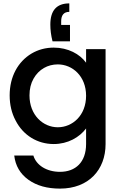

<svg xmlns="http://www.w3.org/2000/svg" viewBox="-20 -841 718 1133"><path d="M72 -130C117 -42 201 9 297 9C381 9 449 -31 488 -83V9C488 116 426 173 334 173C255 173 194 134 177 77H64C71 137 99 185 148 220C197 255 259 272 334 272C503 272 603 161 603 9V-551H488V-471C451 -522 382 -560 297 -560C249 -560 205 -548 166 -525C86 -477 37 -389 37 -278C37 -223 49 -173 72 -130ZM178 -377C209 -432 262 -461 321 -461C408 -461 488 -391 488 -276C488 -160 408 -90 321 -90C234 -90 154 -162 154 -278C154 -316 162 -349 178 -377ZM290 -597H393V-694H341V-715C341 -752 357 -771 389 -771V-821C314 -821 277 -779 277 -696C277 -665 281 -632 290 -597Z"/></svg>

Font: Poppins Medium
Style: Regular
Weight: 500
Designer: Ninad Kale (Devanagari), Jonny Pinhorn (Latin)
Foundry: Indian Type Foundry
Version: 4.004